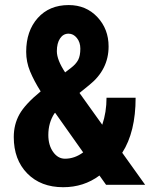

<svg xmlns="http://www.w3.org/2000/svg" viewBox="-20 -741 619 770"><path d="M35.2 -191.4Q35.2 -241.7 57.9 -282.5Q80.6 -323.2 143.1 -374.5Q116.2 -417 100.6 -454.8Q85 -492.7 85 -533.2Q85 -616.7 131.3 -668.7Q177.7 -720.7 255.4 -720.7Q325.2 -720.7 370.4 -672.6Q415.5 -624.5 415.5 -554.7Q415.5 -461.9 337.9 -399.9L298.8 -368.2L390.1 -240.7Q407.2 -291 407.2 -349.1H523.9Q523.9 -211.9 470.2 -128.4L562 0H405.3L378.9 -37.1Q315.9 9.8 233.4 9.8Q143.6 9.8 89.4 -45.4Q35.2 -100.6 35.2 -191.4ZM240.7 -104.5Q279.3 -104.5 313.5 -129.9L201.2 -288.6L198.2 -286.1Q173.8 -248.5 173.8 -199.7Q173.8 -158.7 193.1 -131.6Q212.4 -104.5 240.7 -104.5ZM208 -535.6Q208 -501 241.2 -450.7L264.2 -468.3Q284.7 -483.9 293.5 -500.7Q302.2 -517.6 302.2 -545.9Q302.2 -571.3 288.3 -588.6Q274.4 -606 254.9 -606Q233.4 -606 220.7 -586.7Q208 -567.4 208 -535.6Z"/></svg>

Font: TypoPRO Roboto
Style: Bold
Weight: 700
Designer: Google
Version: Version 2.136; 2016